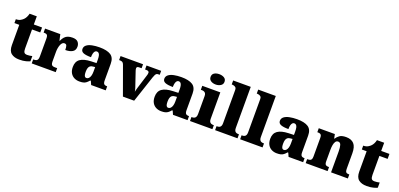

<svg xmlns="http://www.w3.org/2000/svg" viewBox="13 -1764 5731 2760"><g transform="rotate(20 2879.0 -383.5)"><path d="M264 10Q187 10 141.5 -26Q96 -62 96 -150V-460H22V-519Q65 -519 93 -535.5Q121 -552 135 -568Q149 -582 161.5 -606Q174 -630 181 -661H291V-536H417V-460H291V-170Q291 -130 302.5 -111Q314 -92 350 -92Q370 -92 390 -95Q410 -98 426 -102V-22Q408 -13 367 -1.5Q326 10 264 10Z M454 0V-61H459Q482 -61 497.5 -66Q513 -71 521.5 -86.5Q530 -102 530 -133V-407Q530 -437 523.5 -451.5Q517 -466 503 -470.5Q489 -475 467 -475H463V-536H696L717 -443H722Q739 -482 761 -505.5Q783 -529 812 -539Q841 -549 880 -549Q939 -549 964.5 -520.5Q990 -492 990 -450Q990 -394 949 -370Q908 -346 841 -346Q841 -387 833.5 -410Q826 -433 798 -433Q780 -433 766.5 -420Q753 -407 744 -384.5Q735 -362 730 -334.5Q725 -307 725 -278V-128Q725 -99 732.5 -84.5Q740 -70 754 -65.5Q768 -61 786 -61H821V0Z M1184 10Q1141 10 1105 -8Q1069 -26 1047.5 -62.5Q1026 -99 1026 -155Q1026 -238 1081 -277Q1136 -316 1247 -320L1328 -323V-375Q1328 -412 1322.5 -435.5Q1317 -459 1305.5 -470.5Q1294 -482 1276 -482Q1260 -482 1248.5 -470Q1237 -458 1230.5 -434.5Q1224 -411 1224 -375Q1145 -375 1106.5 -391Q1068 -407 1068 -445Q1068 -483 1098.5 -506.5Q1129 -530 1180.5 -540.5Q1232 -551 1293 -551Q1408 -551 1465.5 -513.5Q1523 -476 1523 -383V-131Q1523 -104 1528.5 -89Q1534 -74 1547 -67.5Q1560 -61 1582 -61H1586V0H1363L1338 -56H1328Q1306 -30 1286.5 -15.5Q1267 -1 1243.5 4.5Q1220 10 1184 10ZM1263 -71Q1283 -71 1298 -86Q1313 -101 1321 -128Q1329 -155 1329 -191V-262L1298 -259Q1270 -257 1254 -244.5Q1238 -232 1231 -209Q1224 -186 1224 -152Q1224 -126 1228 -107.5Q1232 -89 1241 -80Q1250 -71 1263 -71Z M1693 -431Q1686 -449 1677.5 -458.5Q1669 -468 1655 -471.5Q1641 -475 1618 -475V-536H1962V-475H1927Q1905 -475 1896 -468Q1887 -461 1887 -447Q1887 -436 1890 -425.5Q1893 -415 1896 -406L1960 -217Q1967 -199 1971.5 -183.5Q1976 -168 1980 -154Q1984 -140 1986 -124Q1990 -143 1994.5 -160.5Q1999 -178 2003 -191L2067 -397Q2072 -411 2074.5 -422.5Q2077 -434 2077 -448Q2077 -458 2068 -466.5Q2059 -475 2036 -475H2015V-536H2239V-475H2213Q2201 -475 2191.5 -469Q2182 -463 2173.5 -448Q2165 -433 2156 -406L2021 0H1849Z M2436 10Q2393 10 2357 -8Q2321 -26 2299.5 -62.5Q2278 -99 2278 -155Q2278 -238 2333 -277Q2388 -316 2499 -320L2580 -323V-375Q2580 -412 2574.5 -435.5Q2569 -459 2557.5 -470.5Q2546 -482 2528 -482Q2512 -482 2500.5 -470Q2489 -458 2482.5 -434.5Q2476 -411 2476 -375Q2397 -375 2358.5 -391Q2320 -407 2320 -445Q2320 -483 2350.5 -506.5Q2381 -530 2432.5 -540.5Q2484 -551 2545 -551Q2660 -551 2717.5 -513.5Q2775 -476 2775 -383V-131Q2775 -104 2780.5 -89Q2786 -74 2799 -67.5Q2812 -61 2834 -61H2838V0H2615L2590 -56H2580Q2558 -30 2538.5 -15.5Q2519 -1 2495.5 4.5Q2472 10 2436 10ZM2515 -71Q2535 -71 2550 -86Q2565 -101 2573 -128Q2581 -155 2581 -191V-262L2550 -259Q2522 -257 2506 -244.5Q2490 -232 2483 -209Q2476 -186 2476 -152Q2476 -126 2480 -107.5Q2484 -89 2493 -80Q2502 -71 2515 -71Z M2875 0V-61H2887Q2906 -61 2920 -68Q2934 -75 2942 -91Q2950 -107 2950 -135V-409Q2950 -434 2941.5 -448Q2933 -462 2919 -468.5Q2905 -475 2887 -475H2868V-536H3144V-131Q3144 -105 3152 -89.5Q3160 -74 3174.5 -67.5Q3189 -61 3207 -61H3218V0ZM3042 -619Q2997 -619 2966.5 -639.5Q2936 -660 2936 -698Q2936 -739 2966.5 -758Q2997 -777 3042 -777Q3085 -777 3117 -758Q3149 -739 3149 -698Q3149 -660 3117 -639.5Q3085 -619 3042 -619Z M3259 0V-61H3270Q3289 -61 3303 -67.5Q3317 -74 3325 -89.5Q3333 -105 3333 -131V-643Q3333 -668 3320.5 -679.5Q3308 -691 3293 -695Q3278 -699 3270 -699H3259V-760H3528V-131Q3528 -105 3536 -89.5Q3544 -74 3558.5 -67.5Q3573 -61 3591 -61H3602V0Z M3642 0V-61H3653Q3672 -61 3686 -67.5Q3700 -74 3708 -89.5Q3716 -105 3716 -131V-643Q3716 -668 3703.5 -679.5Q3691 -691 3676 -695Q3661 -699 3653 -699H3642V-760H3911V-131Q3911 -105 3919 -89.5Q3927 -74 3941.5 -67.5Q3956 -61 3974 -61H3985V0Z M4204 10Q4161 10 4125 -8Q4089 -26 4067.5 -62.5Q4046 -99 4046 -155Q4046 -238 4101 -277Q4156 -316 4267 -320L4348 -323V-375Q4348 -412 4342.5 -435.5Q4337 -459 4325.5 -470.5Q4314 -482 4296 -482Q4280 -482 4268.5 -470Q4257 -458 4250.5 -434.5Q4244 -411 4244 -375Q4165 -375 4126.5 -391Q4088 -407 4088 -445Q4088 -483 4118.5 -506.5Q4149 -530 4200.5 -540.5Q4252 -551 4313 -551Q4428 -551 4485.5 -513.5Q4543 -476 4543 -383V-131Q4543 -104 4548.5 -89Q4554 -74 4567 -67.5Q4580 -61 4602 -61H4606V0H4383L4358 -56H4348Q4326 -30 4306.5 -15.5Q4287 -1 4263.5 4.5Q4240 10 4204 10ZM4283 -71Q4303 -71 4318 -86Q4333 -101 4341 -128Q4349 -155 4349 -191V-262L4318 -259Q4290 -257 4274 -244.5Q4258 -232 4251 -209Q4244 -186 4244 -152Q4244 -126 4248 -107.5Q4252 -89 4261 -80Q4270 -71 4283 -71Z M4645 0V-61H4649Q4672 -61 4687 -65.5Q4702 -70 4710 -84.5Q4718 -99 4718 -128V-412Q4718 -439 4711 -452.5Q4704 -466 4690 -470.5Q4676 -475 4654 -475H4650V-536H4896L4909 -472H4914Q4933 -503 4966 -527Q4999 -551 5065 -551Q5145 -551 5186 -506Q5227 -461 5227 -360V-131Q5227 -101 5232.5 -86Q5238 -71 5251 -66Q5264 -61 5286 -61H5290V0H5033V-317Q5033 -381 5022 -416Q5011 -451 4979 -451Q4954 -451 4939.5 -430Q4925 -409 4919 -375Q4913 -341 4913 -301V-125Q4913 -98 4919.5 -84.5Q4926 -71 4940 -66Q4954 -61 4976 -61H4980V0Z M5578 10Q5501 10 5455.5 -26Q5410 -62 5410 -150V-460H5336V-519Q5379 -519 5407 -535.5Q5435 -552 5449 -568Q5463 -582 5475.5 -606Q5488 -630 5495 -661H5605V-536H5731V-460H5605V-170Q5605 -130 5616.5 -111Q5628 -92 5664 -92Q5684 -92 5704 -95Q5724 -98 5740 -102V-22Q5722 -13 5681 -1.5Q5640 10 5578 10Z"/></g></svg>

Font: Noto Rashi Hebrew Black
Style: Regular
Weight: 900
Version: Version 1.006